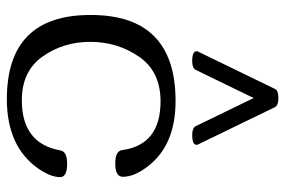

<svg xmlns="http://www.w3.org/2000/svg" viewBox="-158 -675 845 569"><g transform="rotate(90 264.5 -390.5)"><path d="M465.3 -167Q504.9 -167 504.9 -146Q504.9 -117.7 479 -80.6Q413.6 11.7 273.9 11.7Q24.4 11.7 24.4 -235.4Q23.4 -488.3 279.3 -488.3Q413.6 -488.3 476.1 -401.9Q503.9 -364.7 503.9 -332Q503.9 -309.6 464.4 -309.6Q427.2 -309.6 424.8 -330.1Q409.2 -443.8 280.3 -443.8Q191.9 -443.8 147.9 -379.9Q104 -315.9 104 -235.4Q104 -155.8 147.5 -94.2Q190.9 -32.7 277.3 -32.7Q405.3 -32.7 425.8 -147Q429.2 -167 465.3 -167ZM409.2 -550.8Q409.2 -537.6 379.9 -537.6Q359.4 -537.6 354 -547.9L270.5 -719.7L187 -547.9Q182.1 -537.6 161.1 -537.6Q131.8 -537.6 131.8 -550.8Q131.8 -553.7 132.8 -554.7L243.2 -782.2Q248 -793 270.5 -793Q292.5 -793 297.9 -782.2L408.2 -554.7Q409.2 -553.7 409.2 -550.8Z"/></g></svg>

Font: Gayathri
Style: Regular
Weight: 400
Designer: Binoy Dominic <binoy.domenic@gmail.com>
Foundry: SMC
Version: Version 1.000